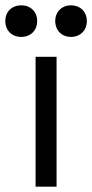

<svg xmlns="http://www.w3.org/2000/svg" viewBox="-51 -703 347 723"><path d="M83 0H162V-489H83ZM-31 -624C-31 -588 -6 -564 29 -564C64 -564 89 -588 89 -624C89 -659 64 -683 29 -683C-6 -683 -31 -659 -31 -624ZM157 -624C157 -588 182 -564 216 -564C251 -564 276 -588 276 -624C276 -659 251 -683 216 -683C182 -683 157 -659 157 -624Z"/></svg>

Font: Meta Space
Style: Regular
Weight: 400
Designer: Meta Pool / Florian Karsten
Foundry: Meta Pool / Florian Karsten
Version: Version 2.000;Glyphs 3.1.1 (3137)